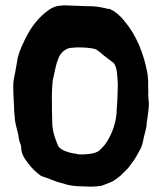

<svg xmlns="http://www.w3.org/2000/svg" viewBox="-20 -724 608 717"><path d="M30 -418C28 -385 32 -347 33 -315V-307C33 -301 35 -294 35 -288C35 -261 49 -228 50 -209C51 -195 58 -188 59 -175C59 -148 73 -130 86 -113C100 -94 117 -79 132 -68C143 -62 159 -60 169 -54L193 -45C196 -44 199 -43 201 -43L219 -38C236 -31 265 -28 290 -28L319 -27C332 -27 345 -28 359 -30C370 -35 389 -41 401 -47C412 -54 422 -61 430 -68C445 -84 456 -91 468 -109C478 -122 487 -135 494 -149C504 -166 512 -180 515 -201C518 -221 528 -244 528 -267C529 -272 532 -291 533 -301C534 -316 538 -335 535 -347C534 -354 533 -377 534 -381C534 -389 533 -396 533 -404C534 -417 533 -432 531 -448C517 -525 489 -593 445 -645C433 -661 410 -682 396 -687C393 -689 390 -691 386 -691H383C348 -699 339 -701 302 -701L224 -704H217C214 -704 212 -703 209 -703C192 -703 176 -697 161 -686C125 -660 95 -624 71 -572C56 -542 46 -515 44 -495C39 -470 38 -456 33 -436ZM174 -312V-335C173 -365 174 -395 177 -424C183 -449 185 -464 193 -493C195 -495 195 -496 195 -496C200 -518 214 -535 234 -543C239 -545 250 -546 267 -547C293 -547 322 -546 340 -539L357 -526C367 -516 392 -499 403 -490C419 -474 418 -436 420 -407C419 -374 419 -350 416 -319C416 -267 397 -220 374 -187C367 -177 361 -173 352 -163C345 -156 328 -150 312 -149C300 -148 275 -145 264 -150C260 -150 257 -151 254 -151C249 -152 245 -154 241 -154C224 -159 202 -166 196 -182C192 -190 187 -207 185 -211C178 -231 175 -251 175 -272Z"/></svg>

Font: Vapor
Style: Regular
Weight: 400
Foundry: Cannot Into Space Fonts
Version: Version 0.179